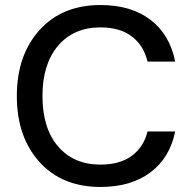

<svg xmlns="http://www.w3.org/2000/svg" viewBox="-20 -732 764 764"><path d="M380 12Q227 12 137 -87.5Q47 -187 47 -350Q47 -512 137 -612Q227 -712 380 -712Q502 -712 579 -653Q656 -594 677 -487H567Q552 -551 504.5 -587Q457 -623 380 -623Q273 -623 211 -550Q149 -477 149 -350Q149 -222 211 -149.5Q273 -77 380 -77Q457 -77 504.5 -112Q552 -147 567 -209H677Q656 -104 578.5 -46Q501 12 380 12Z"/></svg>

Font: AWOL-DM Medium
Style: Regular
Weight: 500
Designer: Colophon Foundry, Jonny Pinhorn, Mikhail Sharanda
Foundry: Colophon Foundry
Version: Version 1.000;Glyphs 3.2.3 (3260)